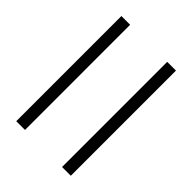

<svg xmlns="http://www.w3.org/2000/svg" viewBox="-36 -686 652 652"><g transform="rotate(-45 290.0 -360.0)"><path d="M543 -229V-271H38V-229ZM543 -449V-491H38V-449Z"/></g></svg>

Font: Noto Serif CJK TC
Style: Regular
Weight: 400
Designer: Ryoko NISHIZUKA 西塚涼子 (kana & ideographs); Frank Grießhammer (Latin, Greek & Cyrillic); Wenlong ZHANG 张文龙 (bopomofo); San
Foundry: Adobe
Version: Version 2.001;hotconv 1.1.0;makeotfexe 2.6.0